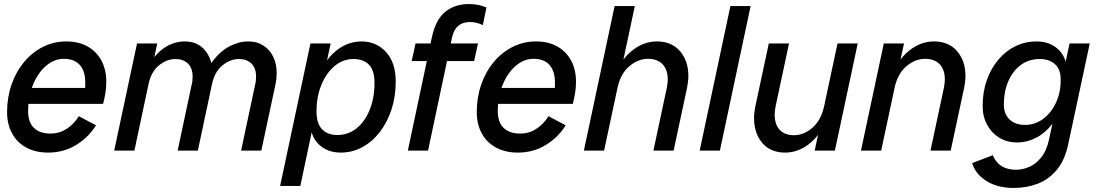

<svg xmlns="http://www.w3.org/2000/svg" viewBox="-20 -745 5436 950"><path d="M218 10Q156 10 110 -15Q64 -40 39.5 -85.5Q15 -131 15 -190Q15 -263 37 -326.5Q59 -390 99 -438Q139 -486 192.5 -513Q246 -540 308 -540Q369 -540 413.5 -515Q458 -490 482 -445Q506 -400 506 -340Q506 -312 501.5 -284.5Q497 -257 490 -231H98L115 -310H433L395 -266Q399 -283 400.5 -300Q402 -317 402 -335Q402 -393 375 -423.5Q348 -454 296 -454Q248 -454 207.5 -419Q167 -384 143 -325Q119 -266 119 -195Q119 -140 148 -112Q177 -84 231 -84Q273 -84 309 -107Q345 -130 370 -170L455 -125Q417 -64 355.5 -27Q294 10 218 10Z M545 0 658 -530H758L728 -389L682 -329Q696 -394 728 -441.5Q760 -489 803 -514.5Q846 -540 894 -540Q959 -540 995.5 -494.5Q1032 -449 1032 -381L986 -334Q1000 -399 1034.5 -445Q1069 -491 1115 -515.5Q1161 -540 1209 -540Q1252 -540 1283.5 -519.5Q1315 -499 1332 -464Q1349 -429 1349 -383Q1349 -357 1344 -332L1273 0H1173L1243 -329Q1245 -335 1246 -346Q1247 -357 1247 -366Q1247 -409 1223.5 -431Q1200 -453 1163 -453Q1119 -453 1080.5 -421.5Q1042 -390 1029 -329L959 0H859L929 -329Q931 -335 932 -346Q933 -357 933 -366Q933 -409 909.5 -431Q886 -453 849 -453Q805 -453 766.5 -421.5Q728 -390 715 -329L645 0Z M1666 10Q1599 10 1556.5 -31.5Q1514 -73 1514 -150L1541 -309Q1564 -419 1627 -479.5Q1690 -540 1769 -540Q1842 -540 1890 -487.5Q1938 -435 1938 -342Q1938 -266 1916.5 -201.5Q1895 -137 1857.5 -89.5Q1820 -42 1771 -16Q1722 10 1666 10ZM1366 175 1516 -530H1616L1590 -408L1544 -265L1529 -123L1466 175ZM1650 -77Q1704 -77 1745 -110.5Q1786 -144 1809.5 -202.5Q1833 -261 1833 -335Q1833 -397 1805.5 -425Q1778 -453 1729 -453Q1676 -453 1634.5 -417.5Q1593 -382 1569.5 -323.5Q1546 -265 1546 -195Q1546 -134 1573.5 -105.5Q1601 -77 1650 -77Z M1998 0 2117 -561Q2136 -649 2183.5 -687Q2231 -725 2301 -725Q2325 -725 2346.5 -720.5Q2368 -716 2387 -708L2369 -621Q2354 -628 2338.5 -632Q2323 -636 2306 -636Q2232 -636 2216 -557L2098 0ZM2017 -443 2036 -530H2345L2326 -443Z M2542 10Q2480 10 2434 -15Q2388 -40 2363.5 -85.5Q2339 -131 2339 -190Q2339 -263 2361 -326.5Q2383 -390 2423 -438Q2463 -486 2516.5 -513Q2570 -540 2632 -540Q2693 -540 2737.5 -515Q2782 -490 2806 -445Q2830 -400 2830 -340Q2830 -312 2825.5 -284.5Q2821 -257 2814 -231H2422L2439 -310H2757L2719 -266Q2723 -283 2724.5 -300Q2726 -317 2726 -335Q2726 -393 2699 -423.5Q2672 -454 2620 -454Q2572 -454 2531.5 -419Q2491 -384 2467 -325Q2443 -266 2443 -195Q2443 -140 2472 -112Q2501 -84 2555 -84Q2597 -84 2633 -107Q2669 -130 2694 -170L2779 -125Q2741 -64 2679.5 -27Q2618 10 2542 10Z M2869 0 3021 -715H3121L3045 -358L3002 -309Q3017 -380 3051.5 -432Q3086 -484 3132.5 -512Q3179 -540 3230 -540Q3303 -540 3344.5 -492Q3386 -444 3386 -369Q3386 -356 3384 -340Q3382 -324 3380 -313L3313 0H3213L3279 -309Q3281 -320 3282.5 -330.5Q3284 -341 3284 -351Q3284 -401 3258 -427.5Q3232 -454 3187 -454Q3137 -454 3093.5 -417Q3050 -380 3035 -309L2969 0Z M3442 0 3594 -715H3694L3542 0Z M3865 10Q3792 10 3751.5 -38Q3711 -86 3711 -161Q3711 -175 3713 -190.5Q3715 -206 3717 -217L3784 -530H3884L3818 -221Q3816 -210 3814.5 -199.5Q3813 -189 3813 -179Q3813 -129 3838 -102.5Q3863 -76 3908 -76Q3958 -76 4000.5 -113.5Q4043 -151 4058 -221L4124 -530H4224L4111 0H4011L4048 -172L4091 -221Q4076 -150 4042 -98Q4008 -46 3962 -18Q3916 10 3865 10Z M4240 0 4353 -530H4453L4416 -358L4373 -309Q4388 -380 4422.5 -432Q4457 -484 4503.5 -512Q4550 -540 4601 -540Q4674 -540 4715.5 -492Q4757 -444 4757 -369Q4757 -356 4755 -340Q4753 -324 4751 -313L4684 0H4584L4650 -309Q4652 -320 4653.5 -330.5Q4655 -341 4655 -351Q4655 -401 4629 -427.5Q4603 -454 4558 -454Q4508 -454 4464.5 -417Q4421 -380 4406 -309L4340 0Z M4996 185Q4916 185 4861.5 151Q4807 117 4790 62L4892 23Q4908 60 4936.5 77.5Q4965 95 5008 95Q5039 95 5072 81Q5105 67 5131.5 34.5Q5158 2 5170 -53L5195 -168L5231 -265L5246 -407L5272 -530H5372L5266 -34Q5249 48 5208.5 96Q5168 144 5113 164.5Q5058 185 4996 185ZM5012 -40Q4964 -40 4925.5 -63Q4887 -86 4864.5 -127Q4842 -168 4842 -221Q4842 -290 4862.5 -348Q4883 -406 4919.5 -449.5Q4956 -493 5004.5 -516.5Q5053 -540 5109 -540Q5176 -540 5218.5 -498.5Q5261 -457 5261 -380L5234 -236Q5219 -174 5185 -130Q5151 -86 5106 -63Q5061 -40 5012 -40ZM5052 -127Q5101 -127 5141 -156.5Q5181 -186 5204.5 -236Q5228 -286 5228 -345Q5230 -400 5201 -426.5Q5172 -453 5125 -453Q5071 -453 5031 -423.5Q4991 -394 4969 -343Q4947 -292 4947 -228Q4947 -181 4975 -154Q5003 -127 5052 -127Z"/></svg>

Font: Radio Canada Big
Style: Italic
Weight: 400
Italic angle: -12°
Designer: Étienne Aubert Bonn
Foundry: Coppers and Brasses
Version: Version 1.001